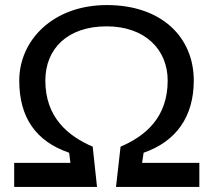

<svg xmlns="http://www.w3.org/2000/svg" viewBox="-20 -738 841 758"><path d="M36 0H363L346 -159C248 -201 159 -275 159 -420C159 -545 246 -634 401 -634C553 -634 642 -542 642 -420C642 -274 554 -201 456 -159L438 0H767V-95H541L547 -135C677 -180 745 -279 745 -420C745 -592 617 -718 402 -718C188 -718 56 -578 56 -420C56 -275 121 -180 253 -135L258 -95H36Z"/></svg>

Font: Perun
Style: Regular
Weight: 400
Foundry: Copyright (c) Stefan Peev, Context Ltd, 2016
Version: Version 1.089